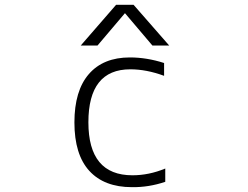

<svg xmlns="http://www.w3.org/2000/svg" viewBox="-20 -774 1040 805"><path d="M689.5 -583H619.1L503.9 -718.8L388.7 -583H318.4L466.8 -753.9H540ZM535.2 -39.1Q604.5 -39.1 672.9 -67.4V-11.7Q603.5 11.7 533.2 10.7Q417 10.7 354.5 -57.6Q292 -126 292 -260.7Q292 -393.6 352.5 -463.4Q413.1 -533.2 524.4 -533.2Q595.7 -533.2 668 -509.8V-456.1Q593.8 -483.4 526.4 -483.4Q350.6 -483.4 350.6 -261.2Q350.6 -39.1 535.2 -39.1Z"/></svg>

Font: GenEi Gothic M Light
Style: Regular
Weight: 300
Designer: o_tamon (Modified); [Source Han Sans]
Ryoko NISHIZUKA  (kana & ideographs); Paul D. Hunt (Latin, Greek & Cyrillic); Wenl
Version: Version 1.1a;Original Version 1.004